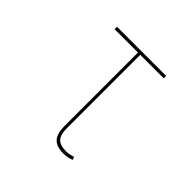

<svg xmlns="http://www.w3.org/2000/svg" viewBox="-221 -995 1441 1441"><g transform="rotate(45 500.0 -274.0)"><path d="M632.8 205.1Q558.6 205.1 524.4 168.9Q491.2 131.8 491.2 52.7V-727.5H243.2V-752.9H764.6V-727.5H515.6V52.7Q515.6 121.1 543 149.9Q570.3 178.7 632.8 178.7Q668 178.7 706.1 165L714.8 188.5Q674.8 204.1 632.8 205.1Z"/></g></svg>

Font: Mgen+ 1m thin
Style: Regular
Weight: 100
Designer: [Source Han Sans]
Ryoko NISHIZUKA  (kana & ideographs); Paul D. Hunt (Latin, Greek & Cyrillic); Wenlong ZHANG  (bopomofo
Version: Version 1.059.20150602